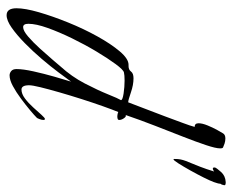

<svg xmlns="http://www.w3.org/2000/svg" viewBox="-81 -615 703 581"><g transform="rotate(90 270.5 -324.5)"><path d="M26 7Q5 7 5 -23Q5 -49 17 -90.5Q29 -132 48 -179Q67 -226 90 -267.5Q113 -309 135.5 -335.5Q158 -362 176 -362H180Q191 -362 196.5 -369.5Q202 -377 217 -377Q237 -377 260 -369Q283 -361 289 -361Q289 -361 289.5 -361Q290 -361 290 -362Q298 -384 309.5 -413Q321 -442 332 -472Q343 -502 352 -526Q361 -550 364 -562Q353 -562 353 -574Q353 -585 359.5 -601Q366 -617 373.5 -630.5Q381 -644 383 -647Q387 -655 399 -655Q407 -655 414.5 -652.5Q422 -650 426 -648Q429 -647 429 -639Q429 -626 419 -596Q409 -566 393.5 -526.5Q378 -487 360.5 -442Q343 -397 328 -353Q329 -354 330 -354Q334 -354 338.5 -347Q343 -340 343 -334Q343 -330 339.5 -329Q336 -328 333 -328Q329 -328 324.5 -329Q320 -330 319 -331Q312 -314 301.5 -284.5Q291 -255 280 -220.5Q269 -186 259.5 -153Q250 -120 244 -95.5Q238 -71 238 -61Q238 -38 251 -38Q264 -38 278 -48.5Q292 -59 305 -73.5Q318 -88 327.5 -98.5Q337 -109 340 -109Q343 -109 343 -104Q343 -99 340 -91.5Q337 -84 336 -84Q329 -77 313.5 -64Q298 -51 278.5 -36.5Q259 -22 240.5 -12Q222 -2 208 -2Q201 -2 195 -7Q189 -12 189 -23Q189 -43 196 -74.5Q203 -106 212 -137.5Q221 -169 227 -188Q217 -174 199 -150Q181 -126 158 -99Q135 -72 110.5 -48Q86 -24 64 -8.5Q42 7 26 7ZM62 -43Q73 -43 90.5 -58Q108 -73 127 -94Q146 -115 161 -132.5Q176 -150 181 -156Q212 -190 232.5 -229.5Q253 -269 265.5 -300Q278 -331 283 -339Q283 -344 263 -347Q243 -350 224 -350Q207 -350 199 -348Q191 -346 174 -323Q157 -300 136 -265Q115 -230 96 -191Q77 -152 64.5 -117Q52 -82 52 -59Q52 -43 62 -43ZM462 -498Q461 -498 461 -501Q461 -512 462.5 -519.5Q464 -527 467 -535Q477 -559 484.5 -578.5Q492 -598 499 -621Q498 -620 495 -618.5Q492 -617 490 -617Q486 -617 487 -624Q489 -629 500.5 -642Q512 -655 531 -656H533Q544 -656 539 -647Q540 -646 538.5 -644Q537 -642 536 -640Q536 -636 534.5 -631Q533 -626 531 -620Q527 -609 517 -589Q507 -569 495.5 -548.5Q484 -528 474.5 -513Q465 -498 462 -498Z"/></g></svg>

Font: Bilbo
Style: Regular
Weight: 400
Designer: Robert E. Leuschke
Foundry: Robert E. Leuschke
Version: Version 1.100